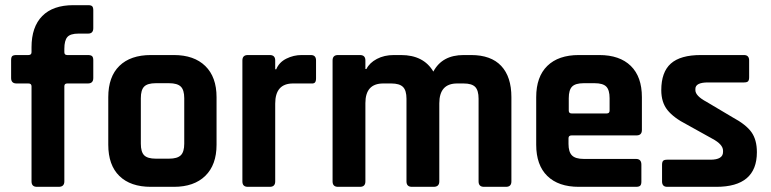

<svg xmlns="http://www.w3.org/2000/svg" viewBox="-20 -723 2982 743"><path d="M240 -510H320Q332 -510 336.5 -505.5Q341 -501 341 -490V-421Q341 -400 320 -400H240Q229 -400 229 -389V-21Q229 0 207 0H123Q102 0 102 -21V-389Q102 -400 90 -400H44Q23 -400 23 -421V-490Q23 -502 27.5 -506Q32 -510 44 -510H90Q102 -510 102 -521V-540Q102 -619 143.5 -661Q185 -703 264 -703H321Q333 -703 337 -698.5Q341 -694 341 -683V-614Q341 -593 321 -593H284Q252 -593 240.5 -579.5Q229 -566 229 -534V-521Q229 -510 240 -510Z M653 0H564Q485 0 442 -42Q399 -84 399 -163V-347Q399 -426 442 -468Q485 -510 564 -510H653Q731 -510 774.5 -467.5Q818 -425 818 -347V-163Q818 -85 774.5 -42.5Q731 0 653 0ZM583 -109H634Q666 -109 679.5 -122Q693 -135 693 -167V-343Q693 -375 679.5 -388Q666 -401 634 -401H583Q551 -401 538 -388Q525 -375 525 -343V-167Q525 -135 538 -122Q551 -109 583 -109Z M1024 0H939Q918 0 918 -21V-489Q918 -510 939 -510H1024Q1045 -510 1045 -489V-455H1049Q1060 -482 1088 -496Q1116 -510 1147 -510H1183Q1203 -510 1203 -489V-420Q1203 -408 1198.5 -403.5Q1194 -399 1183 -400H1114Q1045 -400 1045 -322V-21Q1045 0 1024 0Z M1373 0H1288Q1267 0 1267 -21V-489Q1267 -510 1288 -510H1373Q1394 -510 1394 -489V-456H1398Q1410 -480 1438.5 -495Q1467 -510 1504 -510H1532Q1619 -510 1657 -446Q1691 -510 1774 -510H1803Q1880 -510 1919.5 -468Q1959 -426 1959 -347V-21Q1959 0 1938 0H1853Q1832 0 1832 -21V-341Q1832 -373 1819 -386.5Q1806 -400 1774 -400H1749Q1680 -400 1680 -323V-21Q1680 0 1658 0H1574Q1553 0 1553 -21V-341Q1553 -373 1539.5 -386.5Q1526 -400 1494 -400H1463Q1394 -400 1394 -324V-21Q1394 0 1373 0Z M2441 0H2220Q2141 0 2098 -42Q2055 -84 2055 -163V-347Q2055 -426 2098 -468Q2141 -510 2220 -510H2299Q2378 -510 2421 -468Q2464 -426 2464 -347V-220Q2464 -199 2443 -199H2192Q2180 -199 2180 -188V-166Q2180 -135 2193.5 -121.5Q2207 -108 2239 -108H2441Q2462 -108 2462 -86V-20Q2462 -9 2457.5 -4.5Q2453 0 2441 0ZM2192 -284H2328Q2339 -284 2339 -295V-343Q2339 -375 2326 -388Q2313 -401 2281 -401H2239Q2207 -401 2194 -388Q2181 -375 2181 -343V-295Q2181 -284 2192 -284Z M2752 0H2562Q2542 0 2542 -21V-85Q2542 -96 2546 -100.5Q2550 -105 2562 -105H2729Q2778 -105 2778 -135V-140Q2778 -164 2737 -186L2638 -241Q2587 -267 2563 -297Q2539 -327 2539 -374Q2539 -444 2576 -477Q2613 -510 2692 -510H2859Q2879 -510 2879 -489V-424Q2879 -413 2875 -408.5Q2871 -404 2859 -404H2720Q2671 -404 2671 -379V-374Q2671 -352 2714 -329L2815 -269Q2867 -241 2888 -211.5Q2909 -182 2909 -134Q2909 0 2752 0Z"/></svg>

Font: Rajdhani
Style: Bold
Weight: 700
Designer: Satya Rajpurohit, Jyotish Sonowal
Foundry: Indian Type Foundry
Version: Version 1.201 February 1, 2022